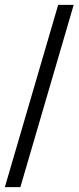

<svg xmlns="http://www.w3.org/2000/svg" viewBox="-52 -757 324 792"><path d="M-32 15 188 -737H252L32 15Z"/></svg>

Font: Academico
Style: Regular
Weight: 400
Foundry: Steinberg Media Technologies GmbH
Version: Version 0.902